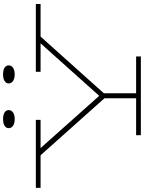

<svg xmlns="http://www.w3.org/2000/svg" viewBox="137 -1077 940 1254"><g transform="rotate(-90 607.0 -450.0)"><path d="M625 -242V-31H865V0H351V-31H592V-238L220 -655H7V-686H451V-655H267L608 -272L951 -655H765V-686H1208V-655H995ZM397 -863Q397 -880 412.5 -890Q428 -900 456 -900Q484 -900 499.5 -890Q515 -880 515 -863Q515 -846 499.5 -835Q484 -824 456 -824Q428 -824 412.5 -835Q397 -846 397 -863ZM689 -863Q689 -880 705 -890Q721 -900 748 -900Q777 -900 792 -890Q807 -880 807 -863Q807 -846 791.5 -835Q776 -824 748 -824Q721 -824 705 -835Q689 -846 689 -863Z"/></g></svg>

Font: BioRhyme Expanded ExtraLight
Style: Regular
Weight: 275
Width: 7
Designer: Aoife Mooney
Foundry: Aoife Mooney Type
Version: Version 1.001